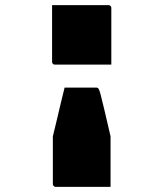

<svg xmlns="http://www.w3.org/2000/svg" viewBox="-20 -578 640 752"><path d="M233 -235H357Q360 -235 361.5 -234Q363 -233 365 -232Q366 -230 368 -226.5Q370 -223 374.5 -206Q379 -189 388 -151Q397 -113 413 -44V44Q413 72 413 99Q413 126 413 154Q375 154 321.5 154Q268 154 198 154Q195 154 193 152.5Q191 151 189 149Q187 147 187 143V-44Q195 -76 202.5 -108Q210 -140 217.5 -171.5Q225 -203 233 -235ZM184 -558Q222 -558 258.5 -558Q295 -558 330.5 -558Q366 -558 405 -558Q408 -558 410.5 -556.5Q413 -555 414.5 -552.5Q416 -550 416 -547V-325Q377 -325 341.5 -325Q306 -325 269.5 -325Q233 -325 195 -325Q191 -325 189 -326.5Q187 -328 185.5 -330Q184 -332 184 -336Z"/></svg>

Font: Recursive Monospace Black
Style: Regular
Weight: 900
Version: Version 1.047